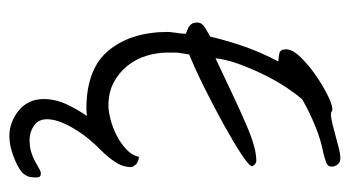

<svg xmlns="http://www.w3.org/2000/svg" viewBox="-188 -388 745 409"><g transform="rotate(90 184.5 -183.5)"><path d="M358 111Q358 119 357 125Q356 131 350 139Q348 142 340.5 147Q333 152 321.5 157Q310 162 296.5 165.5Q283 169 268 169Q255 169 241.5 164Q228 159 216.5 150Q205 141 198 127.5Q191 114 191 96Q191 71 202 47.5Q213 24 227 4Q223 4 219 4.5Q215 5 212 5Q126 5 87 -43Q48 -91 48 -169Q48 -173 50 -187Q52 -201 52 -206Q52 -207 48 -208.5Q44 -210 39.5 -212Q35 -214 31.5 -218.5Q28 -223 28 -231Q28 -239 34 -244Q40 -249 48 -253L58 -259Q67 -297 79.5 -332.5Q92 -368 111 -404Q103 -404 94 -406Q85 -408 85 -420Q85 -434 101.5 -451Q118 -468 139.5 -483Q161 -498 182 -508.5Q203 -519 212 -519Q216 -519 217.5 -517.5Q219 -516 223 -516Q231 -516 243.5 -519Q256 -522 270 -526Q284 -530 296.5 -533Q309 -536 317 -536Q326 -536 330.5 -530Q335 -524 335 -517Q335 -509 325 -505.5Q315 -502 307 -500Q279 -495 248.5 -482.5Q218 -470 192 -455Q182 -444 168 -423.5Q154 -403 141 -377Q128 -351 117.5 -323Q107 -295 104 -270L121 -278Q198 -315 246.5 -336Q295 -357 322 -357Q327 -357 331 -353Q332 -351 333 -350.5Q334 -350 334 -348Q334 -342 309 -325.5Q284 -309 247 -288.5Q210 -268 169 -247.5Q128 -227 96 -214Q96 -212 94 -201Q92 -190 92 -187V-168Q92 -145 99 -122.5Q106 -100 120.5 -82Q135 -64 156 -53Q177 -42 205 -42Q217 -42 234.5 -46.5Q252 -51 268.5 -59.5Q285 -68 298 -80Q311 -92 314 -107Q326 -106 331 -99.5Q336 -93 336 -91Q336 -73 325.5 -57Q315 -41 301 -27Q271 2 252.5 34Q234 66 234 89Q234 107 247.5 116.5Q261 126 278 126Q293 126 304 122.5Q315 119 323.5 114.5Q332 110 338.5 106Q345 102 350 102Q358 102 358 111Z"/></g></svg>

Font: Reenie Beanie
Style: Regular
Weight: 500
Designer: James Grieshaber
Foundry: James Grieshaber
Version: Version 1.000